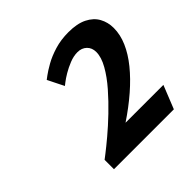

<svg xmlns="http://www.w3.org/2000/svg" viewBox="-135 -1056 739 739"><g transform="rotate(-45 234.0 -686.5)"><path d="M84 -489Q84 -489 103.5 -504Q123 -519 154 -545Q185 -571 219.5 -604Q254 -637 285 -672.5Q316 -708 335.5 -742.5Q355 -777 355 -805Q355 -828 340.5 -842Q326 -856 303 -856Q282 -856 259.5 -847Q237 -838 218.5 -827Q200 -816 188.5 -807Q177 -798 177 -798L144 -864Q144 -864 158 -874.5Q172 -885 197.5 -899.5Q223 -914 257.5 -924.5Q292 -935 333 -935Q380 -935 410 -920Q440 -905 454 -879.5Q468 -854 468 -823Q468 -787 452 -750Q436 -713 406 -676Q376 -639 334.5 -603Q293 -567 242 -533H448L410 -438H84Z"/></g></svg>

Font: Rosario Light
Style: Bold Italic
Weight: 700
Italic angle: -8.05°
Version: Version 1.101; ttfautohint (v1.8.1.43-b0c9)